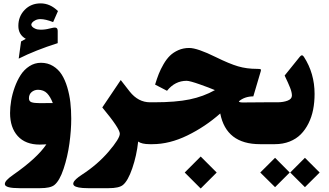

<svg xmlns="http://www.w3.org/2000/svg" viewBox="-20 -832 1896 1108"><path d="M87.9 -493.7 101.6 -592.8Q115.7 -601.1 128.9 -607.9Q85.9 -631.8 85.9 -682.6Q85.9 -737.3 122.3 -774.9Q158.7 -812.5 214.4 -812.5Q269.5 -812.5 314.5 -768.1L286.6 -704.6Q242.2 -721.7 213.4 -721.7Q196.3 -721.7 183.3 -714.8Q170.4 -708 165.5 -701.2Q160.6 -694.3 160.6 -689.9Q160.6 -685.5 164.8 -679.4Q168.9 -673.3 182.1 -667Q195.3 -660.6 214.4 -660.6Q241.2 -660.6 266.6 -667.5Q292 -674.8 302.5 -672.1Q313 -669.4 313 -652.8V-583Q185.1 -542.5 87.9 -493.7ZM247.6 1Q228.5 2.4 209.5 2.4Q127 2.4 82.5 -46.6Q38.1 -95.7 38.1 -179.7Q38.1 -213.4 44.4 -251.2Q50.8 -289.1 64.9 -328.4Q79.1 -367.7 99.1 -398.9Q119.1 -430.2 149.7 -450Q180.2 -469.7 216.3 -469.7Q255.4 -469.7 286.1 -450.9Q316.9 -432.1 336.2 -401.6Q355.5 -371.1 368.2 -328.4Q380.9 -285.6 386 -241.2Q391.1 -196.8 391.1 -147Q391.1 -80.1 380.6 -3.7Q370.1 72.8 346.9 142.3Q323.7 211.9 293.5 235.8Q271 253.9 211.4 253.9H92.3Q51.3 253.9 30.3 248.3Q9.3 242.7 8.1 231.9Q6.8 221.2 18.8 207.8Q30.8 194.3 56.2 176.8Q194.3 80.6 247.6 1ZM147 -264.6Q147 -247.1 162.4 -241.9Q177.7 -236.8 209 -236.8Q254.9 -236.8 284.7 -237.3Q271 -273.4 251.7 -293.5Q232.4 -313.5 199.2 -314Q177.2 -313.5 162.1 -300.3Q147 -287.1 147 -264.6Z M777.3 -15.1Q768.6 65.9 743.4 139.2Q718.3 212.4 689 235.8Q666.5 253.9 606.9 253.9H487.8Q455.1 253.9 434.8 250Q414.6 246.1 407.5 239Q400.4 231.9 403.8 222.2Q407.2 212.4 419.4 201.2Q431.6 189.9 451.7 176.8Q543 117.7 607.2 42.5Q671.4 -32.7 671.4 -60.5Q671.4 -90.3 570.3 -211.9L676.8 -370.1Q699.7 -339.8 728.5 -303.7Q777.8 -241.7 845.7 -241.7H849.6Q861.8 -241.7 861.8 -147.9V-83.5Q861.8 0 849.6 0H843.8Q798.3 0 777.3 -15.1Z M1138.7 71.8 1230 163.1Q1230.5 163.6 1230 164.1L1138.7 255.4Q1138.2 255.9 1137.7 255.4L1046.4 164.1Q1045.9 163.6 1046.4 163.1L1137.7 71.8Q1138.2 71.3 1138.7 71.8ZM943.8 -308.1 875 -343.8Q885.7 -378.9 896.2 -405.5Q906.7 -432.1 923.8 -461.7Q940.9 -491.2 960.7 -510.5Q980.5 -529.8 1009 -542.5Q1037.6 -555.2 1071.8 -555.2Q1118.7 -555.2 1225.6 -502.4Q1303.7 -463.9 1353.8 -449.2Q1403.8 -434.6 1462.4 -434.6Q1479.5 -434.6 1483.4 -432.6Q1487.3 -430.7 1485.4 -422.9L1441.9 -275.9Q1391.1 -275.4 1358.4 -247.1Q1359.9 -240.7 1381.8 -240.7L1511.2 -241.7Q1523.4 -241.7 1523.4 -147.9V-83.5Q1523.4 0 1511.2 0H1480.5Q1285.6 0 1251 -177.2Q1164.6 -100.6 1061.3 -50.3Q958 0 859.9 0H844.7Q817.9 0 817.9 -83.5V-147.9Q817.9 -241.7 844.7 -241.7H869.6Q994.1 -241.7 1074.2 -258.3Q1154.3 -274.9 1220.2 -312Q1188 -325.7 1135.7 -344.2Q1074.7 -365.7 1057.1 -365.7Q989.7 -365.7 943.8 -308.1Z M1740.2 79.1 1824.2 163.1Q1824.7 163.6 1824.2 164.1L1740.2 247.6Q1739.7 248 1739.3 247.6L1655.3 164.1Q1654.8 163.6 1655.3 163.1L1739.3 79.1Q1739.7 78.6 1740.2 79.1ZM1567.9 79.1 1651.4 163.1Q1651.9 163.6 1651.4 164.1L1567.9 247.6Q1567.4 248 1566.9 247.6L1482.4 164.1Q1481.9 163.6 1482.4 163.1L1566.9 79.1Q1567.4 78.6 1567.9 79.1ZM1795.4 -290Q1795.4 -242.2 1787.1 -199.7Q1778.8 -157.2 1760.5 -120.4Q1742.2 -83.5 1715.8 -56.9Q1689.5 -30.3 1651.1 -15.1Q1612.8 0 1565.9 0H1506.3Q1479.5 0 1479.5 -83.5V-147.9Q1479.5 -241.7 1506.3 -241.7H1580.6Q1614.7 -241.7 1639.6 -251.2Q1664.6 -260.7 1664.6 -280.8Q1664.6 -298.8 1654.3 -325.2Q1644 -351.6 1622.6 -396L1710 -504.4Q1723.1 -521 1733.9 -503.9Q1795.4 -408.7 1795.4 -290Z"/></svg>

Font: Sahel Black FD-WOL
Style: Black-FD-WOL
Weight: 900
Foundry: Saber Rastikerdar (saber.rastikerdar@gmail.com)
Version: Version 2.0.2